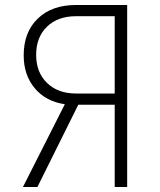

<svg xmlns="http://www.w3.org/2000/svg" viewBox="-20 -750 640 770"><path d="M72 0 240 -332Q164 -343 119.5 -396Q75 -449 75 -528Q75 -621 131.5 -675.5Q188 -730 285 -730H490V0H440V-330H294L130 0ZM285 -375H440V-685H285Q212 -685 168.5 -643Q125 -601 125 -530Q125 -460 168.5 -417.5Q212 -375 285 -375Z"/></svg>

Font: JetBrains Mono NL Thin
Style: Regular
Weight: 100
Monospace: yes
Designer: Philipp Nurullin, Konstantin Bulenkov
Foundry: JetBrains
Version: Version 2.305; ttfautohint (v1.8.4.7-5d5b)